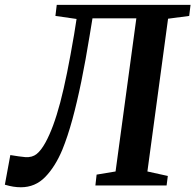

<svg xmlns="http://www.w3.org/2000/svg" viewBox="-50 -763 804 790"><path d="M330.5 -687.5 319 -617.5Q302.5 -515.5 284.8 -428.8Q267 -342 247.8 -271.5Q228.5 -201 206.5 -147Q177.5 -77.5 136.2 -35Q95 7.5 36 7.5Q20 7.5 4.5 5Q-11 2.5 -30 -3L-7.5 -125Q11 -122 26 -119.8Q41 -117.5 54 -116.5Q82.5 -114.5 101 -129.5Q119.5 -144.5 137 -176.5Q153.5 -206.5 168.5 -247Q183.5 -287.5 197.8 -341.2Q212 -395 226 -464.2Q240 -533.5 255 -621.5L265 -685L178 -697.5L183.5 -743H734L728.5 -697.5L641.5 -686L556.5 -57.5L640.5 -39L635.5 0H342.5L347.5 -44.5L425.5 -57.5L511 -687.5Z"/></svg>

Font: Merriweather 28pt SemiBold
Style: Italic
Weight: 600
Italic angle: -7.8°
Version: Version 2.101